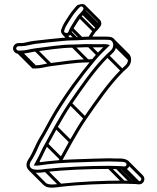

<svg xmlns="http://www.w3.org/2000/svg" viewBox="-20 -828 753 920"><path d="M307.9 -675.5C303.4 -664.5 282.2 -670.9 288.1 -682.4C292 -697.9 300.3 -709.2 309.4 -724.1C317.9 -738 330.9 -758.3 339.6 -768.1C344.2 -773.3 349.5 -779.8 353.6 -785L361.5 -792.9C370.5 -803.9 386.1 -790.5 377.2 -779.7L370.1 -770.6C365.5 -765.4 360.5 -760.1 355.3 -754.9C341.3 -736.9 327.8 -712.8 316.7 -695.1C312.3 -688.5 310.5 -681.8 307.9 -675.5ZM322.2 -670.9C324.3 -678.3 325.2 -680.8 329.3 -686.9C345.1 -712.1 360.9 -740.3 381.8 -761.2L388.8 -770.3C398.5 -781.9 395.4 -796.2 387.3 -804.4C377.4 -814.2 350.7 -803.3 350.7 -803.3L342.4 -795C337.7 -789 333 -783.2 328.4 -778C318.1 -766.4 304.8 -744.2 296.8 -732.2C288.2 -719.7 280.5 -705.7 273.9 -687.6C263.1 -657.9 312.3 -639 322.2 -670.9ZM57.5 -596C57.5 -600.9 63.1 -606.5 68 -606.5L78 -606.5C104.4 -606.5 123.6 -613.7 147.2 -617.6C189.5 -622.6 233.6 -627.5 278.7 -631.5C295.6 -633 311 -634.5 327.2 -634.5C354.4 -634.5 381.3 -637.5 407 -637.5H484C501.8 -637.5 510 -637.1 515.1 -632C519.5 -627.5 522.5 -619.7 522.5 -614C522.5 -591.1 508.7 -585 489.8 -566.4C424 -501.6 363.5 -412.3 310.8 -336.2C284.8 -298.7 263.2 -260.3 241.5 -222.8C224.1 -192.6 212.4 -167.7 196.5 -140.8C180.1 -112.9 168.4 -81.6 153.5 -56.8C151.5 -53.3 149.4 -49.5 147.3 -45.3L141.9 -34.5L161.5 -34.5C226.5 -45 289 -48.7 365.2 -50.5C402.5 -51.6 464 -54.5 501.8 -54.5C517.6 -54.5 530.6 -53.5 540 -53.5C550.2 -53.5 560.2 -53.1 567 -52.6L576.8 -50.6C590.6 -48.3 588.5 -28.6 573.8 -30.5L563.8 -31.5C556.8 -32.2 548.9 -32.5 540 -32.5C530.7 -32.5 518.5 -33.5 502.2 -33.5C402.3 -33.5 288.5 -28 198.2 -18.5L198 -18.4C169.7 -13.7 139.8 -11.6 128.2 -23.2C115 -36.4 126.4 -53.1 136.2 -67.8C151.9 -92.2 163.4 -125.9 177.6 -151.4C204.6 -194.6 227 -242 254.4 -287.1C307.5 -374.3 371.4 -461.3 435.7 -538.2C460 -567.2 476.6 -582 497.3 -602.7L506.7 -612.1L493.8 -615.3C490.6 -616.1 487.3 -616.5 484 -616.5C457.8 -616.5 431.9 -615.6 406.3 -616.5C380.6 -617.4 355 -614.5 328.8 -614.5C267.5 -614.5 207.1 -603.2 150.1 -596.5C122 -593.1 103.8 -585.5 78 -585.5H68C63.1 -585.5 57.5 -591.1 57.5 -596ZM78 -621.5 68 -621.5C54.4 -621.5 42.5 -609.6 42.5 -596C42.5 -582.4 54.4 -570.5 68 -570.5H78C107 -570.5 126.2 -578.5 151.9 -581.5C208.9 -588.3 269.6 -599.5 329.2 -599.5C355.8 -599.5 381.7 -602.3 405.7 -601.5C429.2 -600.7 450.5 -601.3 474.8 -601.5C459.9 -586.7 444.3 -571.8 424.3 -547.8C359.3 -470.1 295.3 -383.2 241.6 -294.9C213.5 -248.7 191.2 -201.5 164.6 -159L164.5 -158.8C149.8 -131.8 137.7 -100.8 123.6 -75.9C118 -67.6 102.2 -48.5 108.3 -28.3C119.2 7.3 165.7 0.5 200 -3.6C289.2 -14.3 403.3 -18.5 501.8 -18.5C517.6 -18.5 530.6 -17.5 540 -17.5C552.8 -17.5 561.5 -16.6 572.2 -15.5C596.9 -12.5 610.6 -41.7 593.8 -58.4C592.3 -59.9 579.5 -65.3 579.5 -65.3L569.1 -67.4C560.7 -69.1 551 -68.5 540 -68.5C530.8 -68.5 518.5 -69.5 502.2 -69.5C463 -69.5 402 -66.4 364.8 -65.5C290.6 -63.6 231.5 -58.8 167.2 -50.4C182.1 -75.7 194.3 -107.4 209.5 -133.2C225.9 -161.1 237.3 -185.5 254.5 -215.2C276.2 -252.9 297.6 -290.8 323.2 -327.8C375.6 -403.5 436.4 -492.7 500.2 -555.6C516.2 -571.4 537.5 -583.1 537.5 -614C537.5 -622.3 534.7 -630.4 529.7 -637.7C519.8 -652.3 503.2 -652.5 484 -652.5H407C380.9 -652.5 353 -649.5 326.8 -649.5C311 -649.5 293.8 -647.9 277.2 -646.5C232.3 -642.5 187.2 -637.4 145.1 -632.4C119.2 -630.3 101.8 -621.5 78 -621.5ZM72.7 -572.7 143.4 -502 154 -512.6 83.3 -583.3ZM145.7 -583.7 216.4 -513 227 -523.6 156.3 -594.3ZM323.7 -601.7 394.4 -531 405 -541.6 334.3 -612.3ZM400.7 -603.7 444.5 -559.9 455.1 -570.5 411.3 -614.3ZM478.7 -603.7 483.2 -599.2 493.8 -609.8 489.3 -614.3ZM193.7 -5.7 264.4 65 275 54.4 204.3 -16.3ZM496.7 -20.7 567.4 50 578 39.4 507.3 -31.3ZM534.7 -19.7 605.4 51 616 40.4 545.3 -30.3ZM557.7 -18.7 628.4 52 639 41.4 568.3 -29.3ZM567.7 -17.7 638.4 53 649 42.4 578.3 -28.3ZM154.7 -47.7 164.5 -37.9 175.1 -48.5 165.3 -58.3ZM197.7 -131.7 268.4 -61 279 -71.6 208.3 -142.3ZM242.7 -213.7 313.4 -143 324 -153.6 253.3 -224.3ZM311.7 -326.7 382.4 -256 393 -266.6 322.3 -337.3ZM489.7 -555.7 560.4 -485 571 -495.6 500.3 -566.3ZM524.7 -608.7 595.4 -538 606 -548.6 535.3 -619.3ZM278.4 -663 305.1 -636.3 315.7 -646.9 289 -673.6ZM309.7 -667.7 339.9 -637.5 350.5 -648.1 320.3 -678.3ZM317.7 -685.7 364.7 -638.7 375.3 -649.3 328.3 -696.3ZM355.7 -744.7 426.4 -674 437 -684.6 366.3 -755.3ZM370.7 -760.7 441.4 -690 452 -700.6 381.3 -771.3ZM377.7 -769.7 448.4 -699 459 -709.6 388.3 -780.3ZM376.7 -793.8 447.4 -723C451.1 -719.3 452.4 -714.4 447.9 -709L440.8 -699.9C436.2 -694.7 430.7 -690 426 -684.2C417.6 -673.8 410.1 -661.1 402.5 -649L415.3 -641.1C422.6 -652.8 429.6 -663.9 437.4 -674.4C442 -679 448.1 -685.1 452.5 -690.5L459.5 -699.6C469.2 -711.2 466.1 -725.5 458 -733.6L387.3 -804.4ZM518.2 -628.2 588.4 -558C591.9 -552.5 593.2 -548.1 593.2 -543.3C593.2 -520.4 579.4 -514.3 560.5 -495.7C494.7 -430.8 434.2 -341.6 381.5 -265.5C355.5 -228 333.9 -189.5 312.2 -152.1C294.8 -121.9 283.1 -97 267.2 -70.1C264.7 -65.7 262.2 -61.2 259.8 -56.7L273.1 -49.7C275.4 -54.1 277.7 -58.3 280.2 -62.5C296.6 -90.4 308 -114.8 325.2 -144.5C346.9 -182.2 368.3 -220.1 393.9 -257C446.4 -332.8 507.1 -421.9 570.9 -484.9C586.9 -500.7 608.2 -512.4 608.2 -543.3C608.2 -552 605.1 -560.1 600 -567.6L528.8 -638.8ZM583.2 -47.8 654 22.9C660.8 29.7 655.5 41.6 644.5 40.2L634.5 39.2C627.5 38.5 619.6 38.2 610.7 38.2C601.4 38.2 589.2 37.2 572.9 37.2C473 37.2 359.2 42.8 268.9 52.3L268.7 52.3C240.2 56.7 210.7 59.3 198.9 47.5L128.2 -23.2L117.5 -12.6L188.2 58.1C207.8 77.7 243.8 70.3 270.7 67.2C359.9 56.7 474 52.2 572.5 52.2C588.3 52.2 601.3 53.2 610.7 53.2C623.5 53.2 632.2 54.1 642.9 55.2C667.6 58.3 681.3 29.1 664.5 12.3L593.8 -58.4ZM424.7 -544.5C416.2 -544.1 408.2 -543.8 399.5 -543.8C338.2 -543.8 277.8 -532.4 220.8 -525.7C192.7 -522.4 174.5 -514.8 148.7 -514.8L141.8 -514.8L73.3 -583.3L62.7 -572.7L135.6 -499.8L148.7 -499.8C177.8 -499.8 196.9 -507.8 222.6 -510.8C279.6 -517.5 340.3 -528.8 399.9 -528.8C408.2 -528.8 417 -529.1 425.4 -529.5Z"/></svg>

Font: CiSf OpenHand
Style: Gls
Weight: 400
Foundry: Cannot Into Space Fonts
Version: Version 0.7892